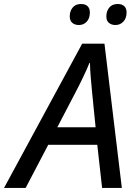

<svg xmlns="http://www.w3.org/2000/svg" viewBox="-77 -930 675 950"><path d="M-57.1 0 329.6 -713.9H439.9L525.9 0H428.2L404.3 -213.4H161.6L49.8 0ZM206.5 -300.3H396L378.9 -471.2Q375.5 -505.4 372.1 -545.4Q368.7 -585.4 368.2 -618.7H365.7Q351.6 -584 333.7 -546.9Q315.9 -509.8 295.4 -470.7ZM494.1 -806.2Q474.6 -806.2 461.9 -816.9Q449.2 -827.6 449.2 -849.1Q449.2 -875 463.6 -892.6Q478 -910.2 505.9 -910.2Q526.4 -910.2 537.8 -899.4Q549.3 -888.7 549.3 -868.7Q549.3 -839.8 533.4 -823Q517.6 -806.2 494.1 -806.2ZM313.5 -806.2Q293.5 -806.2 280.8 -816.9Q268.1 -827.6 268.1 -849.1Q268.1 -875 282.5 -892.6Q296.9 -910.2 323.7 -910.2Q337.9 -910.2 347.7 -905.3Q357.4 -900.4 362.5 -891.1Q367.7 -881.8 367.7 -868.7Q367.7 -839.8 352.3 -823Q336.9 -806.2 313.5 -806.2Z"/></svg>

Font: Open Sans Medium
Style: Italic
Weight: 500
Italic angle: -12°
Designer: Monotype Design Team
Foundry: Monotype Imaging Inc.
Version: Version 3.000